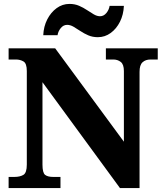

<svg xmlns="http://www.w3.org/2000/svg" viewBox="-20 -961 838 981"><path d="M24 0V-57H53Q82 -57 99.5 -67.5Q117 -78 117 -120V-598Q117 -637 100 -647Q83 -657 61 -657H24V-714H262L613 -237V-598Q613 -632 597 -644.5Q581 -657 559 -657H521V-714H786V-657H749Q724 -657 708.5 -643Q693 -629 693 -594V0H593L197 -541V-120Q197 -78 210.5 -67.5Q224 -57 252 -57H289V0ZM480 -771Q453 -771 431 -780.5Q409 -790 390.5 -802.5Q372 -815 355.5 -824.5Q339 -834 323 -834Q304 -834 290.5 -817.5Q277 -801 274 -781H201Q203 -826 221.5 -862Q240 -898 269.5 -919.5Q299 -941 335 -941Q362 -941 384 -931.5Q406 -922 424.5 -909.5Q443 -897 459.5 -887.5Q476 -878 491 -878Q510 -878 523.5 -894.5Q537 -911 540 -931H613Q611 -886 593 -850Q575 -814 545.5 -792.5Q516 -771 480 -771Z"/></svg>

Font: Noto Serif ExtraBold
Style: Regular
Weight: 800
Designer: Monotype Design Team
Foundry: Monotype Imaging Inc.
Version: Version 2.014